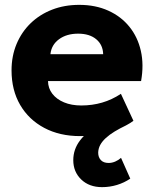

<svg xmlns="http://www.w3.org/2000/svg" viewBox="-20 -545 634 790"><path d="M309.5 15Q225.5 15 162 -18.8Q98.5 -52.5 63 -113.2Q27.5 -174 27.5 -255.5Q27.5 -314.5 48.2 -364Q69 -413.5 106.2 -449.5Q143.5 -485.5 194.2 -505.2Q245 -525 306 -525Q373 -525 425.5 -501.2Q478 -477.5 512.2 -435.2Q546.5 -393 559.5 -335.8Q572.5 -278.5 560.5 -211.5H177.5Q178 -181.5 195.5 -159Q213 -136.5 243.5 -123.8Q274 -111 314.5 -111Q359.5 -111 400 -122.8Q440.5 -134.5 477.5 -159L529 -48Q505.5 -30 468.2 -15.8Q431 -1.5 389.2 6.8Q347.5 15 309.5 15ZM187.5 -322H404.5Q403.5 -360.5 376 -383.5Q348.5 -406.5 301.5 -406.5Q254 -406.5 222.8 -383.5Q191.5 -360.5 187.5 -322ZM400 225Q347 225 314.2 193.5Q281.5 162 281.5 114Q281.5 69.5 309 33.2Q336.5 -3 383.2 -29.8Q430 -56.5 489 -71.5L499.5 -29.5Q472.5 -16.5 451.5 -3.8Q430.5 9 415.5 22.8Q400.5 36.5 392.5 51.2Q384.5 66 384 83Q384 102 395 113.8Q406 125.5 427 125.5Q440.5 125.5 454 119.8Q467.5 114 478 104.5L516 190Q491 207 461.2 216Q431.5 225 400 225Z"/></svg>

Font: Geologica Roman
Style: Bold
Weight: 700
Designer: Sindre Bremnes, Frode Helland
Foundry: Monokrom Skriftforlag AS
Version: Version 1.010;gftools[0.9.28]